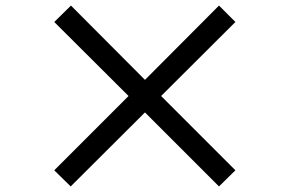

<svg xmlns="http://www.w3.org/2000/svg" viewBox="-20 -723 1040 690"><path d="M767 -53 826 -111 559 -378 826 -644 767 -703 501 -436 235 -703 175 -644 442 -378 175 -111 234 -53 501 -319Z"/></svg>

Font: Noto Sans CJK SC Medium
Style: Regular
Weight: 500
Designer: Ryoko NISHIZUKA 西塚涼子 (kana, bopomofo & ideographs); Paul D. Hunt (Latin, Greek & Cyrillic); Sandoll Communications 산돌커뮤니
Foundry: Adobe
Version: Version 2.004;hotconv 1.0.118;makeotfexe 2.5.65603